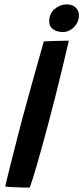

<svg xmlns="http://www.w3.org/2000/svg" viewBox="-20 -846 378 872"><path d="M115 6Q101 6 80.5 5.5Q60 5 39.2 4Q18.5 3 3.5 1Q9.5 -25.5 18.8 -62.5Q28 -99.5 38.8 -141.8Q49.5 -184 60.5 -226.8Q71.5 -269.5 81.5 -307.5Q101.5 -381.5 126.2 -470.5Q151 -559.5 179 -658Q185.5 -658.5 199.5 -659Q213.5 -659.5 230.8 -660Q248 -660.5 264.5 -660.8Q281 -661 292.5 -661Q279 -602 263 -535.8Q247 -469.5 230.5 -404.2Q214 -339 199 -283Q192 -257 183 -223.8Q174 -190.5 164.2 -155.5Q154.5 -120.5 145 -88.2Q135.5 -56 127.8 -31.2Q120 -6.5 115 6ZM282.5 -826Q309 -826 323.8 -811.8Q338.5 -797.5 338.5 -776Q338.5 -755.5 328 -738.2Q317.5 -721 301 -710.8Q284.5 -700.5 266 -700.5Q239 -700.5 221.2 -713Q203.5 -725.5 203.5 -748.5Q203.5 -784 228 -805Q252.5 -826 282.5 -826Z"/></svg>

Font: Grandstander Thin Medium
Style: Italic
Weight: 500
Italic angle: -15°
Version: Version 1.200